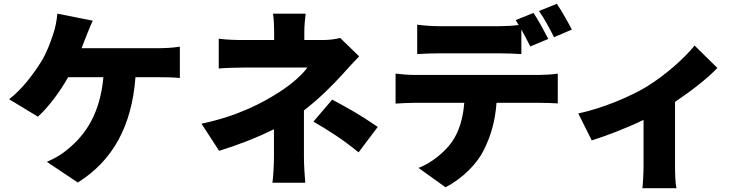

<svg xmlns="http://www.w3.org/2000/svg" viewBox="-20 -898 3970 1012"><path d="M469 -789 282 -826C280 -792 271 -748 258 -711C245 -673 226 -620 199 -576C159 -512 99 -429 28 -375L180 -283C240 -338 298 -418 339 -491H525C508 -307 437 -189 329 -105C305 -84 267 -62 227 -45L390 64C576 -52 675 -236 694 -491H818C841 -491 887 -491 928 -487V-652C893 -646 844 -644 818 -644H410L432 -701C441 -723 456 -762 469 -789Z M1870 -95 1971 -229C1873 -296 1822 -324 1731 -373L1632 -257C1714 -209 1783 -166 1870 -95ZM1873 -601 1773 -698C1746 -691 1714 -687 1679 -687H1584V-731C1584 -764 1588 -801 1591 -826H1419C1423 -800 1425 -765 1425 -731V-687H1265C1230 -687 1174 -688 1133 -694V-537C1165 -540 1231 -542 1268 -542C1309 -542 1542 -542 1600 -542C1573 -504 1521 -457 1451 -412C1367 -358 1237 -287 1042 -246L1135 -103C1230 -132 1334 -172 1424 -217V-72C1424 -30 1420 38 1416 65H1589C1586 34 1582 -30 1582 -72V-316C1660 -376 1732 -447 1784 -505C1808 -532 1844 -571 1873 -601Z M2915 -878 2821 -840C2848 -802 2880 -743 2900 -702L2994 -742C2977 -776 2941 -840 2915 -878ZM2792 -830 2698 -792 2714 -766C2681 -762 2645 -760 2612 -760C2552 -760 2361 -760 2295 -760C2261 -760 2213 -763 2179 -768V-613C2212 -615 2260 -617 2295 -617C2361 -617 2552 -617 2612 -617C2650 -617 2691 -615 2728 -613V-743C2745 -712 2762 -679 2775 -653L2870 -693C2852 -728 2817 -793 2792 -830ZM2065 -510V-352C2093 -354 2137 -356 2166 -356H2427C2421 -278 2402 -209 2363 -151C2323 -95 2253 -38 2186 -13L2328 89C2419 43 2497 -38 2531 -109C2565 -177 2590 -256 2597 -356H2821C2851 -356 2893 -355 2920 -353V-510C2892 -505 2842 -503 2821 -503C2758 -503 2231 -503 2166 -503C2135 -503 2096 -506 2065 -510Z M3028 -300 3099 -158C3174 -181 3283 -223 3372 -266V-26C3372 12 3369 72 3366 94H3546C3539 72 3538 12 3538 -26V-361C3626 -420 3714 -489 3761 -540L3641 -658C3589 -592 3484 -499 3385 -439C3307 -392 3158 -327 3028 -300Z"/></svg>

Font: Noto Sans CJK HK Black
Style: Regular
Weight: 900
Designer: Ryoko NISHIZUKA 西塚涼子 (kana, bopomofo & ideographs); Paul D. Hunt (Latin, Greek & Cyrillic); Sandoll Communications 산돌커뮤니
Foundry: Adobe
Version: Version 2.004;hotconv 1.0.118;makeotfexe 2.5.65603